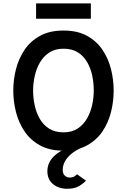

<svg xmlns="http://www.w3.org/2000/svg" viewBox="-20 -896 765 1157"><path d="M362.5 12Q279.5 12 221.5 -19.8Q163.5 -51.5 128 -104.2Q92.5 -157 76.2 -221Q60 -285 60 -350Q60 -415 76.2 -479Q92.5 -543 128 -595.8Q163.5 -648.5 221.5 -680.2Q279.5 -712 362.5 -712Q446.5 -712 504.2 -680.2Q562 -648.5 597.5 -595.8Q633 -543 649 -479Q665 -415 665 -350Q665 -285 649 -221Q633 -157 597.5 -104.2Q562 -51.5 504.2 -19.8Q446.5 12 362.5 12ZM362.5 -98.5Q413.5 -98.5 448.2 -121.5Q483 -144.5 504.5 -182.2Q526 -220 535.5 -264Q545 -308 545 -350Q545 -395.5 535.8 -440Q526.5 -484.5 505.2 -521.5Q484 -558.5 449 -580.5Q414 -602.5 362.5 -602.5Q311.5 -602.5 276.5 -579.2Q241.5 -556 220 -518.5Q198.5 -481 189 -436.5Q179.5 -392 179.5 -350Q179.5 -305 189.2 -260.5Q199 -216 220.2 -179.2Q241.5 -142.5 276.5 -120.5Q311.5 -98.5 362.5 -98.5ZM385 241.5Q333 241.5 299.2 213Q265.5 184.5 265.5 136Q265.5 86 302.2 48.5Q339 11 402.5 -10H482Q436.5 8.5 409.2 31.8Q382 55 370 79.2Q358 103.5 358 126Q358 151.5 371 162.8Q384 174 400.5 174Q416 174 427 167.8Q438 161.5 444 154L498 192.5Q483.5 209 456.5 225.2Q429.5 241.5 385 241.5ZM197.5 -783V-875.5H527.5V-783Z"/></svg>

Font: Overpass SemiBold
Style: Regular
Weight: 600
Designer: Delve Withrington, Dave Bailey, Thomas Jockin
Foundry: Delve Fonts LLC
Version: Version 4.000